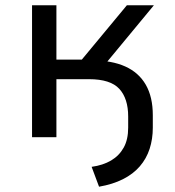

<svg xmlns="http://www.w3.org/2000/svg" viewBox="-20 -518 661 725"><path d="M354 187 326 112Q369 106 399.5 88Q430 70 447 39.5Q464 9 464 -36V-78Q464 -146 430.5 -182.5Q397 -219 316 -219H193V0H101V-498H193V-293H289L459 -498H561L360 -255L327 -290Q402 -290 453 -267Q504 -244 530.5 -198Q557 -152 557 -83V-36Q557 7 545 44Q533 81 508 110Q483 139 444.5 158.5Q406 178 354 187Z"/></svg>

Font: Nunito Sans 6pt
Style: Regular
Weight: 400
Version: Version 3.101;gftools[0.9.27]